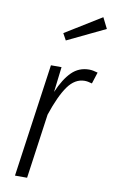

<svg xmlns="http://www.w3.org/2000/svg" viewBox="-88 -827 519 874"><g transform="rotate(10 171.0 -390.0)"><path d="M335 -527 318 -474Q298 -480 284 -480Q239 -480 206.5 -434.5Q174 -389 144 -299L102 0H46L120 -523H169L155 -406Q182 -469 215 -501.5Q248 -534 295 -534Q312 -534 335 -527ZM317 -780 342 -730 167 -646 150 -677Z"/></g></svg>

Font: Fira Sans Extra Condensed Light
Style: Italic
Weight: 300
Width: 3
Italic angle: -8°
Designer: Carrois Corporate & Edenspiekermann AG
Foundry: Carrois Corporate GbR & Edenspiekermann AG
Version: Version 4.203